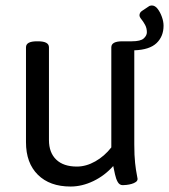

<svg xmlns="http://www.w3.org/2000/svg" viewBox="-20 -676 618 702"><path d="M578 -582Q578 -543 552.5 -518.5Q527 -494 471 -492V-148Q471 -107 474 -80Q477 -53 480 -39Q483 -25 483 -22Q483 -15 476.5 -10.5Q470 -6 461 -3.5Q452 -1 443 0Q434 1 429 1Q417 1 410.5 -10.5Q404 -22 400.5 -38.5Q397 -55 394 -69Q363 -34 321.5 -14Q280 6 238 6Q162 6 118.5 -37Q75 -80 75 -156V-503Q75 -525 115 -525H119Q159 -525 159 -503V-164Q159 -118 185.5 -92.5Q212 -67 261 -67Q295 -67 328.5 -86Q362 -105 387 -137V-503Q387 -525 427 -525H462Q494 -525 505.5 -535.5Q517 -546 517 -558Q517 -573 510.5 -585Q504 -597 497 -605.5Q490 -614 490 -620Q490 -630 499 -636L523 -652Q528 -656 535 -656Q547 -656 556.5 -643.5Q566 -631 572 -614Q578 -597 578 -582Z"/></svg>

Font: Asap
Style: Regular
Weight: 400
Designer: Pablo Cosgaya
Foundry: Omnibus-Type
Version: Version 3.001